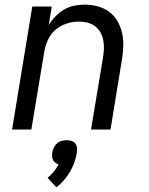

<svg xmlns="http://www.w3.org/2000/svg" viewBox="-20 -558 640 827"><path d="M32 0 119 -530H203L190 -450Q202 -470 219 -487.5Q236 -505 256.5 -517Q277 -529 300 -533.5Q323 -538 345 -538Q374 -538 401.5 -530.5Q429 -523 451 -506.5Q473 -490 486.5 -466Q500 -442 506 -415Q512 -388 511 -358.5Q510 -329 505 -300L456 0H372L424 -312Q427 -331 427.5 -350Q428 -369 424.5 -386.5Q421 -404 412 -419.5Q403 -435 389 -445.5Q375 -456 357 -460.5Q339 -465 320 -465Q303 -465 285.5 -461.5Q268 -458 251.5 -450.5Q235 -443 220.5 -431Q206 -419 196 -403.5Q186 -388 180 -371Q174 -354 171 -337L115 0ZM223 249 185 208Q200 196 212 181Q224 166 232 150Q225 148 218.5 143Q212 138 208.5 131Q205 124 204.5 115.5Q204 107 205 99Q207 88 212 77.5Q217 67 225.5 59.5Q234 52 245 49Q256 46 267 46Q278 46 288 49Q298 52 304 59.5Q310 67 311.5 77.5Q313 88 311 99Q308 120 300.5 141Q293 162 282 181Q271 200 256 217.5Q241 235 223 249Z"/></svg>

Font: Iosevka Curly Extended Oblique
Style: Regular
Weight: 400
Width: 7
Italic angle: -9°
Monospace: yes
Designer: Belleve Invis
Foundry: Belleve Invis
Version: Version 11.1.0; ttfautohint (v1.8.3)